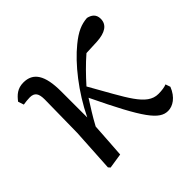

<svg xmlns="http://www.w3.org/2000/svg" viewBox="-137 -687 854 854"><g transform="rotate(-45 290.0 -260.0)"><path d="M545 -78C534 -73 515 -70 493 -70C420 -70 383 -158 290 -320C324 -358 358 -393 395 -425L464 -428C517 -431 548 -450 548 -488C548 -517 529 -529 507 -534C469 -531 438 -518 394 -482C326 -427 247 -328 195 -220V-384C195 -487 165 -531 104 -531C67 -531 46 -512 27 -487L36 -460C49 -462 64 -464 77 -464C108 -464 118 -447 118 -410L115 -203L103 2L111 11L182 0C185 -48 190 -111 193 -165C217 -210 238 -241 261 -278C374 -42 416 14 470 14C500 14 534 -7 553 -55Z"/></g></svg>

Font: Noto Serif CJK JP Medium
Style: Regular
Weight: 500
Designer: Ryoko NISHIZUKA 西塚涼子 (kana & ideographs); Frank Grießhammer (Latin, Greek & Cyrillic); Wenlong ZHANG 张文龙 (bopomofo); San
Foundry: Adobe Systems Incorporated
Version: Version 1.000;PS 1;hotconv 16.6.53;makeotf.lib2.5.65590